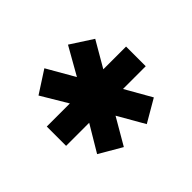

<svg xmlns="http://www.w3.org/2000/svg" viewBox="-106 -837 769 769"><g transform="rotate(45 278.5 -452.5)"><path d="M225.6 -226.6V-357.4L114.3 -291L53.7 -384.8L170.9 -452.1L53.7 -518.6L114.3 -612.3L223.6 -548.8V-677.7H335V-548.8L446.3 -612.3L502 -516.6L389.6 -452.1L502 -386.7L446.3 -291L335 -357.4V-226.6Z"/></g></svg>

Font: Padauk Book
Style: Bold
Weight: 700
Designer: Debbi Hosken, Becca Hirsbrunner Spalinger
Foundry: SIL International
Version: Version 5.000